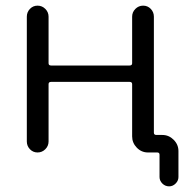

<svg xmlns="http://www.w3.org/2000/svg" viewBox="-20 -540 687 680"><path d="M75 -39V-481Q75 -497 86 -508.5Q97 -520 113 -520Q129 -520 140.5 -508.5Q152 -497 152 -481V-316Q152 -308 161 -308H439Q448 -308 448 -316V-481Q448 -497 459.5 -508.5Q471 -520 487 -520Q503 -520 514 -508.5Q525 -497 525 -481V-70Q525 -62 534 -62H555Q578 -62 595 -45Q612 -28 612 -5V87Q612 100 602 110Q592 120 579 120Q565 120 555 110Q545 100 545 87V8Q545 0 537 0H525H504Q481 0 464.5 -17Q448 -34 448 -57V-242Q448 -250 439 -250H161Q152 -250 152 -242V-39Q152 -23 140.5 -11.5Q129 0 113 0Q97 0 86 -11.5Q75 -23 75 -39Z"/></svg>

Font: Rounded Mplus 1c
Style: Regular
Weight: 400
Version: Version 1.059.20150529